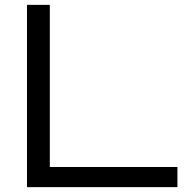

<svg xmlns="http://www.w3.org/2000/svg" viewBox="-20 -770 764 790"><path d="M185 -750V-42L143 -83H710V0H91V-750Z"/></svg>

Font: Unbounded Light
Style: Regular
Weight: 300
Designer: Luke Prowse, Jean-Baptiste Morizot, Fátima Lázaro, Florian Runge
Foundry: NaN
Version: Version 1.700